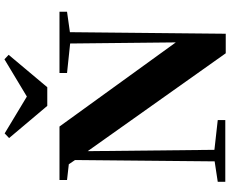

<svg xmlns="http://www.w3.org/2000/svg" viewBox="-106 -929 1037 865"><g transform="rotate(-90 412.5 -496.5)"><path d="M452 -802 598 -976 578 -995 410 -894 244 -994 223 -974 368 -802ZM792 -747H516V-713L649 -699L654 -223L275 -747H34V-713L105 -705L124 -677L118 -48L26 -34V0H304V-34L170 -49L164 -620L605 2H693L700 -700L792 -713Z"/></g></svg>

Font: Noto Serif KR Black
Style: Regular
Weight: 900
Version: Version 1.001;PS 1.001;hotconv 16.6.54;makeotf.lib2.5.65590